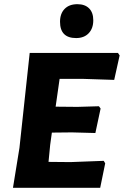

<svg xmlns="http://www.w3.org/2000/svg" viewBox="-20 -898 592 918"><path d="M350 -878Q386 -878 406 -858Q426 -838 426 -801Q426 -762 404 -739Q382 -716 344 -716Q267 -716 267 -794Q267 -833 289 -855.5Q311 -878 350 -878ZM476 -129 483 -117 459 0H42L73 -191L122 -645H544L552 -633L526 -516L374 -521H265L246 -388L350 -387L453 -390L461 -379L436 -262L324 -265L228 -264L220 -206L212 -124L317 -123Z"/></svg>

Font: Alegreya Sans SC ExtraBold
Style: Italic
Weight: 800
Italic angle: -7°
Designer: Juan Pablo del Peral
Foundry: Huerta Tipografica
Version: Version 2.007